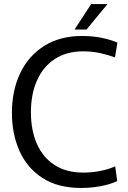

<svg xmlns="http://www.w3.org/2000/svg" viewBox="-20 -918 635 950"><path d="M381 12Q266 12 190 -37.5Q114 -87 76.5 -171Q39 -255 39 -359Q39 -470 80 -556Q121 -642 199 -691Q277 -740 386 -740Q441 -740 487 -730Q533 -720 561 -707L549 -634Q517 -646 476.5 -655Q436 -664 391 -664Q310 -664 252 -626.5Q194 -589 163.5 -521Q133 -453 133 -362Q133 -274 162.5 -206.5Q192 -139 250 -101.5Q308 -64 392 -64Q433 -64 475 -72Q517 -80 550 -95L560 -22Q526 -6 479 3Q432 12 381 12ZM349 -772 431 -898H512L408 -772Z"/></svg>

Font: Murecho
Style: Regular
Weight: 400
Designer: Neil Summerour
Foundry: Positype
Version: Version 1.010; ttfautohint (v1.8.3)